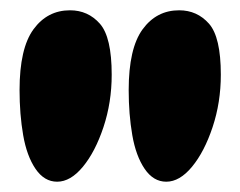

<svg xmlns="http://www.w3.org/2000/svg" viewBox="-20 -759 466 373"><path d="M116 -739Q151 -739 174 -713Q197 -687 197 -614Q197 -560 181 -512Q165 -464 141 -435Q117 -406 91 -406Q66 -406 49 -431Q32 -456 25 -496.5Q18 -537 18 -584Q18 -665 45 -702Q72 -739 116 -739ZM328 -739Q363 -739 386 -713Q409 -687 409 -614Q409 -560 393 -512Q377 -464 353 -435Q329 -406 303 -406Q278 -406 261 -431Q244 -456 237 -496.5Q230 -537 230 -584Q230 -665 257 -702Q284 -739 328 -739Z"/></svg>

Font: DynaPuff SemiBold
Style: Regular
Weight: 600
Designer: Toshi Omagari, Jennifer Daniel
Foundry: Google Fonts
Version: Version 2.000